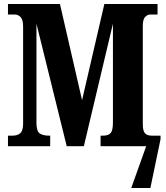

<svg xmlns="http://www.w3.org/2000/svg" viewBox="-20 -734 831 964"><path d="M20 0V-53H44Q68 -53 82 -65.5Q96 -78 96 -113V-601Q96 -635 83.5 -648Q71 -661 55 -661H20V-714H281L392 -231L504 -714H771V-661H733Q720 -661 708.5 -648.5Q697 -636 697 -605V-109Q697 -78 707.5 -65.5Q718 -53 741 -53H786V-35L735 210H639L714 0H485V-53H498Q525 -53 536 -66.5Q547 -80 547 -119V-615L401 0H315L163 -615V-118Q163 -75 179.5 -64Q196 -53 225 -53H232V0Z"/></svg>

Font: Noto Serif ExtraCondensed ExtraBold
Style: Regular
Weight: 800
Width: 2
Designer: Monotype Design Team
Foundry: Monotype Imaging Inc.
Version: Version 2.013; ttfautohint (v1.8.4.7-5d5b)